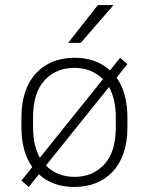

<svg xmlns="http://www.w3.org/2000/svg" viewBox="-20 -735 590 761"><path d="M275 6Q189 6 134 -44L94 6L65 -19L108 -73Q65 -133 65 -230V-270Q65 -327 80 -371Q95 -415 123 -445Q151 -475 189.5 -490.5Q228 -506 275 -506Q361 -506 416 -456L456 -506L485 -481L442 -427Q485 -367 485 -270V-230Q485 -173 470 -129Q455 -85 427 -55Q399 -25 360.5 -9.5Q322 6 275 6ZM388 -421Q343 -466 275 -466Q202 -466 156.5 -416.5Q111 -367 111 -270V-230Q111 -193 118 -163Q125 -133 138 -110ZM275 -34Q348 -34 393.5 -83.5Q439 -133 439 -230V-270Q439 -307 432 -337Q425 -367 412 -390L162 -79Q207 -34 275 -34ZM368 -715H430L300 -565H250Z"/></svg>

Font: PT Root UI Light
Style: Regular
Weight: 300
Designer: Vitaly Kuzmin
Foundry: ParaType Ltd.
Version: Version 2.000G